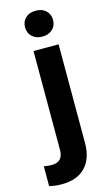

<svg xmlns="http://www.w3.org/2000/svg" viewBox="-188 -786 591 1047"><g transform="rotate(-15 107.0 -262.5)"><path d="M203.6 -528.3V28.8Q203.6 116.2 157.2 164.8Q110.8 213.4 23.4 213.4Q-13.2 213.4 -46.4 205.1V93.3Q-21 97.7 -2 97.7Q62 97.7 62 29.8V-528.3ZM50.8 -665Q50.8 -696.8 72 -717.3Q93.3 -737.8 129.9 -737.8Q166.5 -737.8 187.7 -717.3Q209 -696.8 209 -665Q209 -632.8 187.3 -612.3Q165.5 -591.8 129.9 -591.8Q94.2 -591.8 72.5 -612.3Q50.8 -632.8 50.8 -665Z"/></g></svg>

Font: Vazir
Style: Bold
Weight: 700
Designer: Saber Rastikerdar
Foundry: Saber Rastikerdar
Version: Version 30.0.0